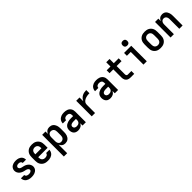

<svg xmlns="http://www.w3.org/2000/svg" viewBox="435 -2590 4631 4631"><g transform="rotate(-45 2750.0 -274.5)"><path d="M273 12Q248 12 223.5 9Q199 6 176 -2Q153 -10 132 -24Q111 -38 96.5 -57.5Q82 -77 74 -101Q66 -125 66 -150V-151H179Q179 -135 188 -121Q197 -107 211 -99Q225 -91 241 -88Q257 -85 273 -85Q288 -85 303.5 -87Q319 -89 333 -95.5Q347 -102 357 -114Q367 -126 367 -142Q367 -159 356 -173Q345 -187 330 -195Q315 -203 298 -207Q281 -211 264 -214.5Q247 -218 230.5 -222.5Q214 -227 198.5 -234Q183 -241 168 -249.5Q153 -258 140 -269.5Q127 -281 116 -294.5Q105 -308 97.5 -323Q90 -338 86 -355Q82 -372 82 -389Q82 -413 89.5 -435.5Q97 -458 111 -476.5Q125 -495 144.5 -508Q164 -521 186 -528.5Q208 -536 231 -539Q254 -542 277 -542Q301 -542 324.5 -539Q348 -536 370 -527.5Q392 -519 411.5 -505.5Q431 -492 444.5 -472.5Q458 -453 465 -430Q472 -407 472 -384V-382H359V-383Q359 -397 352 -410Q345 -423 332.5 -431Q320 -439 306 -442Q292 -445 277 -445Q263 -445 249 -442.5Q235 -440 223 -433.5Q211 -427 203 -415Q195 -403 195 -389Q195 -372 205.5 -357.5Q216 -343 231 -335Q246 -327 263 -323Q280 -319 297 -315.5Q314 -312 330.5 -307.5Q347 -303 363 -296.5Q379 -290 393.5 -281Q408 -272 421.5 -261Q435 -250 445.5 -236.5Q456 -223 464 -207.5Q472 -192 476 -175Q480 -158 480 -141Q480 -117 472 -94Q464 -71 448.5 -52.5Q433 -34 412 -21Q391 -8 368 -0.5Q345 7 321 9.5Q297 12 273 12Z M827 12Q798 12 769 7Q740 2 713.5 -11Q687 -24 666 -45Q645 -66 631.5 -92Q618 -118 613 -147Q608 -176 608 -205V-325Q608 -354 613 -383Q618 -412 631 -438Q644 -464 665 -485Q686 -506 712 -519Q738 -532 767 -537Q796 -542 825 -542Q854 -542 883 -537Q912 -532 938 -519Q964 -506 985 -485Q1006 -464 1019 -438Q1032 -412 1037 -383Q1042 -354 1042 -325V-216H721V-205Q721 -182 726.5 -159.5Q732 -137 746.5 -119.5Q761 -102 782.5 -93.5Q804 -85 827 -85Q844 -85 860.5 -88Q877 -91 891.5 -99Q906 -107 916 -121Q926 -135 927 -152H1040Q1038 -127 1029.5 -103Q1021 -79 1006 -59.5Q991 -40 970 -25.5Q949 -11 925.5 -2.5Q902 6 877 9Q852 12 827 12ZM721 -314H929V-325Q929 -348 924 -370Q919 -392 905 -410Q891 -428 869.5 -436.5Q848 -445 825 -445Q802 -445 780.5 -436.5Q759 -428 745 -410Q731 -392 726 -370Q721 -348 721 -325Z M1170 210V-530H1283V-448Q1292 -468 1305.5 -486.5Q1319 -505 1337.5 -518Q1356 -531 1378 -536.5Q1400 -542 1422 -542Q1448 -542 1473.5 -535Q1499 -528 1519.5 -512Q1540 -496 1554.5 -474Q1569 -452 1577.5 -427.5Q1586 -403 1589 -377Q1592 -351 1592 -325V-205Q1592 -179 1589 -153Q1586 -127 1577.5 -102.5Q1569 -78 1554.5 -56Q1540 -34 1519.5 -18Q1499 -2 1473.5 5Q1448 12 1422 12Q1400 12 1378 6.5Q1356 1 1337.5 -12Q1319 -25 1305.5 -43.5Q1292 -62 1283 -82V210ZM1376 -85Q1399 -85 1420 -94Q1441 -103 1455 -120.5Q1469 -138 1474 -160.5Q1479 -183 1479 -205V-325Q1479 -347 1474 -369.5Q1469 -392 1455 -409.5Q1441 -427 1420 -436Q1399 -445 1376 -445Q1362 -445 1348 -441.5Q1334 -438 1322.5 -429Q1311 -420 1303 -407.5Q1295 -395 1290.5 -381.5Q1286 -368 1284.5 -353.5Q1283 -339 1283 -325V-205Q1283 -191 1284.5 -176.5Q1286 -162 1290.5 -148.5Q1295 -135 1303 -122.5Q1311 -110 1322.5 -101Q1334 -92 1348 -88.5Q1362 -85 1376 -85Z M1863 12Q1831 12 1800.5 2.5Q1770 -7 1748.5 -29.5Q1727 -52 1717.5 -83Q1708 -114 1708 -145Q1708 -173 1715.5 -200.5Q1723 -228 1741 -249.5Q1759 -271 1783.5 -285.5Q1808 -300 1835 -308.5Q1862 -317 1889.5 -319.5Q1917 -322 1945 -322H2017V-362Q2017 -380 2010.5 -397Q2004 -414 1990 -425Q1976 -436 1958 -440.5Q1940 -445 1922 -445Q1906 -445 1889.5 -441.5Q1873 -438 1859 -428.5Q1845 -419 1837 -404Q1829 -389 1829 -372H1716Q1716 -398 1723.5 -422Q1731 -446 1745.5 -466.5Q1760 -487 1780.5 -502Q1801 -517 1824 -526Q1847 -535 1872 -538.5Q1897 -542 1922 -542Q1949 -542 1974.5 -538.5Q2000 -535 2024.5 -525.5Q2049 -516 2069.5 -499.5Q2090 -483 2104 -461Q2118 -439 2124 -413.5Q2130 -388 2130 -362V0H2017V-78Q2007 -57 1991 -39Q1975 -21 1954 -9.5Q1933 2 1909.5 7Q1886 12 1863 12ZM1908 -85Q1929 -85 1949.5 -90.5Q1970 -96 1986 -109.5Q2002 -123 2009.5 -143.5Q2017 -164 2017 -184V-225H1945Q1932 -225 1919 -224.5Q1906 -224 1893 -221.5Q1880 -219 1867 -214.5Q1854 -210 1843.5 -202Q1833 -194 1827 -182Q1821 -170 1821 -156Q1821 -140 1828 -125.5Q1835 -111 1847.5 -101.5Q1860 -92 1876 -88.5Q1892 -85 1908 -85Z M2331 0V-530H2444V-401Q2459 -435 2484 -463.5Q2509 -492 2541.5 -510Q2574 -528 2611 -535Q2648 -542 2685 -542V-433Q2665 -433 2645 -432Q2625 -431 2605.5 -427.5Q2586 -424 2566.5 -418.5Q2547 -413 2529 -404.5Q2511 -396 2495 -384Q2479 -372 2467 -356Q2455 -340 2449.5 -320.5Q2444 -301 2444 -281V0Z M2963 12Q2931 12 2900.5 2.5Q2870 -7 2848.5 -29.5Q2827 -52 2817.5 -83Q2808 -114 2808 -145Q2808 -173 2815.5 -200.5Q2823 -228 2841 -249.5Q2859 -271 2883.5 -285.5Q2908 -300 2935 -308.5Q2962 -317 2989.5 -319.5Q3017 -322 3045 -322H3117V-362Q3117 -380 3110.5 -397Q3104 -414 3090 -425Q3076 -436 3058 -440.5Q3040 -445 3022 -445Q3006 -445 2989.5 -441.5Q2973 -438 2959 -428.5Q2945 -419 2937 -404Q2929 -389 2929 -372H2816Q2816 -398 2823.5 -422Q2831 -446 2845.5 -466.5Q2860 -487 2880.5 -502Q2901 -517 2924 -526Q2947 -535 2972 -538.5Q2997 -542 3022 -542Q3049 -542 3074.5 -538.5Q3100 -535 3124.5 -525.5Q3149 -516 3169.5 -499.5Q3190 -483 3204 -461Q3218 -439 3224 -413.5Q3230 -388 3230 -362V0H3117V-78Q3107 -57 3091 -39Q3075 -21 3054 -9.5Q3033 2 3009.5 7Q2986 12 2963 12ZM3008 -85Q3029 -85 3049.5 -90.5Q3070 -96 3086 -109.5Q3102 -123 3109.5 -143.5Q3117 -164 3117 -184V-225H3045Q3032 -225 3019 -224.5Q3006 -224 2993 -221.5Q2980 -219 2967 -214.5Q2954 -210 2943.5 -202Q2933 -194 2927 -182Q2921 -170 2921 -156Q2921 -140 2928 -125.5Q2935 -111 2947.5 -101.5Q2960 -92 2976 -88.5Q2992 -85 3008 -85Z M3780 0H3655Q3634 0 3613.5 -3.5Q3593 -7 3574 -16Q3555 -25 3540 -40Q3525 -55 3516 -74Q3507 -93 3503.5 -113.5Q3500 -134 3500 -155V-433H3370V-530H3500V-675H3613V-530H3780V-433H3613V-155Q3613 -145 3614.5 -134.5Q3616 -124 3621.5 -115.5Q3627 -107 3636 -102Q3645 -97 3655 -97H3780Z M4095 0V-433H3963V-530H4208V0ZM4145 -601Q4129 -601 4113.5 -605.5Q4098 -610 4086.5 -621.5Q4075 -633 4070.5 -648.5Q4066 -664 4066 -680Q4066 -696 4070.5 -711.5Q4075 -727 4086.5 -738.5Q4098 -750 4113.5 -754.5Q4129 -759 4145 -759Q4161 -759 4176.5 -754.5Q4192 -750 4203.5 -738.5Q4215 -727 4219.5 -711.5Q4224 -696 4224 -680Q4224 -664 4219.5 -648.5Q4215 -633 4203.5 -621.5Q4192 -610 4176.5 -605.5Q4161 -601 4145 -601Z M4675 12Q4646 12 4617 7Q4588 2 4562 -11Q4536 -24 4515 -45Q4494 -66 4481 -92Q4468 -118 4463 -147Q4458 -176 4458 -205V-325Q4458 -354 4463 -383Q4468 -412 4481 -438Q4494 -464 4515 -485Q4536 -506 4562 -519Q4588 -532 4617 -537Q4646 -542 4675 -542Q4704 -542 4733 -537Q4762 -532 4788 -519Q4814 -506 4835 -485Q4856 -464 4869 -438Q4882 -412 4887 -383Q4892 -354 4892 -325V-205Q4892 -176 4887 -147Q4882 -118 4869 -92Q4856 -66 4835 -45Q4814 -24 4788 -11Q4762 2 4733 7Q4704 12 4675 12ZM4675 -85Q4698 -85 4719.5 -93.5Q4741 -102 4755 -120Q4769 -138 4774 -160Q4779 -182 4779 -205V-325Q4779 -348 4774 -370Q4769 -392 4755 -410Q4741 -428 4719.5 -436.5Q4698 -445 4675 -445Q4652 -445 4630.5 -436.5Q4609 -428 4595 -410Q4581 -392 4576 -370Q4571 -348 4571 -325V-205Q4571 -182 4576 -160Q4581 -138 4595 -120Q4609 -102 4630.5 -93.5Q4652 -85 4675 -85Z M5020 0V-530H5133V-448Q5142 -468 5155 -486.5Q5168 -505 5186.5 -518Q5205 -531 5227 -536.5Q5249 -542 5271 -542Q5296 -542 5321 -534.5Q5346 -527 5365 -510.5Q5384 -494 5397 -471.5Q5410 -449 5417.5 -425Q5425 -401 5427.5 -375.5Q5430 -350 5430 -325V0H5317V-325Q5317 -339 5315.5 -353.5Q5314 -368 5309.5 -381.5Q5305 -395 5297.5 -407Q5290 -419 5278.5 -428Q5267 -437 5253 -441Q5239 -445 5225 -445Q5211 -445 5197 -441Q5183 -437 5171.5 -428Q5160 -419 5152.5 -407Q5145 -395 5140.5 -381.5Q5136 -368 5134.5 -353.5Q5133 -339 5133 -325V0Z"/></g></svg>

Font: Lode
Style: Bold
Weight: 700
Monospace: yes
Designer: Belleve Invis
Foundry: Belleve Invis
Version: Version 29.2.0; ttfautohint (v1.8.3)